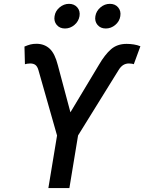

<svg xmlns="http://www.w3.org/2000/svg" viewBox="-20 -961 737 981"><path d="M227.1 0 271.5 -268.6 176.3 -603Q170.9 -621.6 160.9 -629.2Q150.9 -636.7 134.3 -636.7Q127.4 -636.7 119.1 -635.5Q110.8 -634.3 107.4 -632.8L105 -723.1Q122.6 -730.5 135.7 -733.9Q148.9 -737.3 167.5 -737.3Q207 -736.8 233.6 -712.4Q260.3 -688 275.4 -628.4L339.8 -387.2L485.8 -630.4Q515.6 -681.6 547.1 -709.2Q578.6 -736.8 627 -736.8Q645 -736.8 663.6 -733.9Q682.1 -731 697.3 -724.6L663.6 -632.8Q661.1 -634.3 653.3 -635.5Q645.5 -636.7 638.7 -636.7Q622.6 -636.7 609.6 -628.7Q596.7 -620.6 585.9 -603L378.9 -269L334.5 0ZM520.5 -815.4Q493.7 -815.4 478.3 -833.7Q462.9 -852.1 467.3 -878.4Q471.7 -904.8 493.2 -923.1Q514.6 -941.4 541.5 -941.4Q568.4 -941.4 583.7 -923.1Q599.1 -904.8 594.7 -878.4Q590.8 -852.1 569.1 -833.7Q547.4 -815.4 520.5 -815.4ZM312 -815.4Q285.2 -815.4 269.8 -833.7Q254.4 -852.1 258.8 -878.4Q262.7 -904.8 284.4 -923.1Q306.2 -941.4 332.5 -941.4Q359.4 -941.4 375 -923.1Q390.6 -904.8 386.2 -878.4Q381.8 -852.1 360.4 -833.7Q338.9 -815.4 312 -815.4Z"/></svg>

Font: Inter 28pt Medium
Style: Italic
Weight: 500
Italic angle: -9.3988°
Designer: Rasmus Andersson
Foundry: rsms
Version: Version 4.001;git-66647c0bb